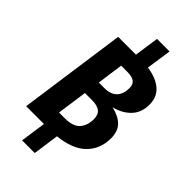

<svg xmlns="http://www.w3.org/2000/svg" viewBox="-299 -903 1136 1136"><g transform="rotate(45 269.0 -334.5)"><path d="M509 -219Q508 -129 449.5 -72Q391 -15 274 -3L251 160H145L168 0H19L114 -675H263L285 -829H390L367 -671Q444 -660 486.5 -623Q529 -586 529 -523Q529 -455 488.5 -413.5Q448 -372 385 -357Q443 -344 476 -312.5Q509 -281 509 -219ZM376 -508Q376 -539 357 -553Q338 -567 300 -567H247L224 -403H272Q324 -403 350 -431Q376 -459 376 -508ZM357 -228Q357 -267 335 -284Q313 -301 269 -301H210L183 -111H231Q299 -111 327.5 -142.5Q356 -174 357 -228Z"/></g></svg>

Font: Fira Sans Condensed
Style: Bold Italic
Weight: 700
Width: 3
Italic angle: -8°
Designer: Carrois Corporate & Edenspiekermann AG
Foundry: Carrois Corporate GbR & Edenspiekermann AG
Version: Version 4.203